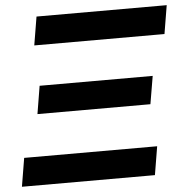

<svg xmlns="http://www.w3.org/2000/svg" viewBox="-52 -779 806 830"><g transform="rotate(-5 351.0 -364.0)"><path d="M9.8 0 30.3 -123.5H607.4L586.9 0ZM116.2 -604 136.7 -727.5H701.7L681.2 -604ZM104 -307.1 124 -428.2H614.7L594.2 -307.1Z"/></g></svg>

Font: Inter
Style: Bold Italic
Weight: 700
Italic angle: -9.39999°
Designer: Rasmus Andersson
Foundry: rsms
Version: Version 4.001;git-9221beed3